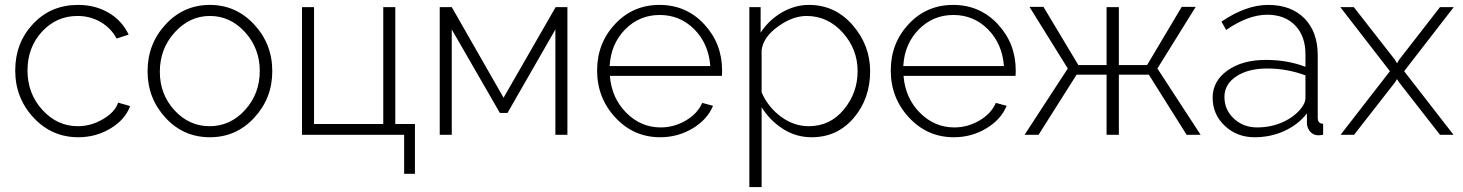

<svg xmlns="http://www.w3.org/2000/svg" viewBox="-20 -549 5958 782"><path d="M298 -529Q368 -529 422.5 -497Q477 -465 504 -408L455 -392Q432 -435 389.5 -459.5Q347 -484 296 -484Q210 -484 151 -420Q92 -356 92 -262Q92 -168 152.5 -101.5Q213 -35 297 -35Q351 -35 400 -64Q449 -93 461 -131L510 -117Q490 -62 430.5 -26Q371 10 299 10Q191 10 116.5 -70Q42 -150 42 -262Q42 -374 114.5 -451.5Q187 -529 298 -529Z M835 10Q727 10 654 -69.5Q581 -149 581 -259Q581 -370 654.5 -449.5Q728 -529 835 -529Q941 -529 1015 -449.5Q1089 -370 1089 -259Q1089 -149 1015.5 -69.5Q942 10 835 10ZM631 -257Q631 -165 690.5 -100Q750 -35 834 -35Q918 -35 978 -101Q1038 -167 1038 -260Q1038 -352 978 -418Q918 -484 835 -484Q752 -484 691.5 -417Q631 -350 631 -257Z M1210 0V-520H1259V-44H1541V-520H1590V-44H1670V159H1626V0Z M1820 -520 2031 -151 2243 -520H2291V0H2242V-429L2047 -89H2016L1820 -429V0H1771V-520Z M2669 10Q2561 10 2486.5 -70Q2412 -150 2412 -262Q2412 -373 2485 -451Q2558 -529 2666 -529Q2775 -529 2848 -450.5Q2921 -372 2921 -262Q2921 -243 2920 -240H2464Q2471 -150 2530.5 -90Q2590 -30 2671 -30Q2725 -30 2773 -58Q2821 -86 2840 -130L2884 -118Q2861 -62 2801 -26Q2741 10 2669 10ZM2463 -280H2873Q2866 -371 2808 -429.5Q2750 -488 2667 -488Q2584 -488 2526 -429Q2468 -370 2463 -280Z M3286 10Q3222 10 3169 -24Q3116 -58 3082 -112V213H3032V-520H3078V-416Q3111 -467 3164 -498Q3217 -529 3275 -529Q3381 -529 3452.5 -447Q3524 -365 3524 -259Q3524 -147 3457 -68.5Q3390 10 3286 10ZM3274 -35Q3361 -35 3417 -103Q3473 -171 3473 -259Q3473 -349 3412 -416.5Q3351 -484 3265 -484Q3208 -484 3148 -440.5Q3088 -397 3082 -344V-173Q3108 -113 3160.5 -74Q3213 -35 3274 -35Z M3865 10Q3757 10 3682.5 -70Q3608 -150 3608 -262Q3608 -373 3681 -451Q3754 -529 3862 -529Q3971 -529 4044 -450.5Q4117 -372 4117 -262Q4117 -243 4116 -240H3660Q3667 -150 3726.5 -90Q3786 -30 3867 -30Q3921 -30 3969 -58Q4017 -86 4036 -130L4080 -118Q4057 -62 3997 -26Q3937 10 3865 10ZM3659 -280H4069Q4062 -371 4004 -429.5Q3946 -488 3863 -488Q3780 -488 3722 -429Q3664 -370 3659 -280Z M4173 -521H4230L4372 -284H4487V-520H4537V-284H4652L4793 -521H4850L4694 -270L4870 0H4813L4659 -245H4537V0H4487V-245H4365L4210 0H4153L4329 -270Z M5090 10Q5018 10 4968.5 -36.5Q4919 -83 4919 -151Q4919 -219 4979.5 -262Q5040 -305 5136 -305Q5223 -305 5297 -277V-328Q5297 -402 5255 -445.5Q5213 -489 5141 -489Q5064 -489 4974 -427L4955 -461Q5055 -529 5145 -529Q5239 -529 5293 -474Q5347 -419 5347 -324V-70Q5347 -45 5369 -45V0Q5357 2 5349 2Q5330 2 5317.5 -11.5Q5305 -25 5303 -44V-87Q5267 -41 5211 -15.5Q5155 10 5090 10ZM5100 -30Q5157 -30 5205.5 -52Q5254 -74 5281 -110Q5297 -131 5297 -150V-242Q5222 -270 5141 -270Q5064 -270 5015.5 -238Q4967 -206 4967 -154Q4967 -102 5005.5 -66Q5044 -30 5100 -30Z M5439 -520H5494L5662 -305L5670 -291L5678 -305L5845 -520H5901L5699 -259L5900 0H5845L5678 -214L5670 -227L5662 -214L5495 0H5440L5641 -259Z"/></svg>

Font: Raleway
Style: Light
Weight: 300
Designer: Matt McInerney, Pablo Impallari, Rodrigo Fuenzalida
Foundry: Matt McInerney, Pablo Impallari, Rodrigo Fuenzalida
Version: Version 3.000